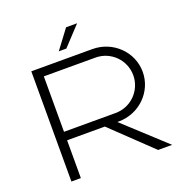

<svg xmlns="http://www.w3.org/2000/svg" viewBox="-151 -1011 1097 1146"><g transform="rotate(-20 397.0 -438.0)"><path d="M303 -756H351L463 -876H393ZM108 -700V0H168V-240H407.6L658.8 0H748L487.1 -240H496C626.3 -240 732 -343 732 -470C732 -597 626.3 -700 496 -700ZM168 -646H496C593.2 -646 672 -567.2 672 -470C672 -372.8 593.2 -294 496 -294H168Z"/></g></svg>

Font: Resamitz
Style: Regular
Weight: 500
Designer: gluk
Foundry: gluk
Version: Version 0.047